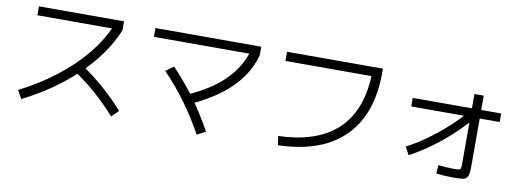

<svg xmlns="http://www.w3.org/2000/svg" viewBox="-60 -1090 4120 1505"><g transform="rotate(10 2000.0 -337.0)"><path d="M103 -51Q261 -132 388.5 -230.5Q516 -329 608.5 -441Q701 -553 752 -672L774 -654H150V-725H827V-654Q775 -525 676 -402.5Q577 -280 441 -174Q305 -68 139 15ZM857 27Q800 -37 744.5 -90Q689 -143 629.5 -190Q570 -237 502 -282L552 -338Q654 -270 740.5 -195Q827 -120 911 -27Z M1410 -244Q1594 -324 1701 -430.5Q1808 -537 1848 -678L1921 -646Q1894 -548 1832.5 -463Q1771 -378 1675 -307Q1579 -236 1449 -177ZM1542 51Q1472 -76 1390.5 -187.5Q1309 -299 1213 -398L1275 -444Q1374 -341 1457 -227Q1540 -113 1610 15ZM1079 -646V-716H1921V-646Z M2173 -50Q2383 -56 2525.5 -129Q2668 -202 2740 -340Q2812 -478 2812 -679L2850 -639H2127V-712H2890V-679Q2890 -457 2809 -302.5Q2728 -148 2570.5 -66Q2413 16 2184 22Z M3172 -142Q3252 -183 3331 -240Q3410 -297 3483 -363Q3556 -429 3615 -499L3667 -455Q3603 -380 3527.5 -310.5Q3452 -241 3371 -182.5Q3290 -124 3206 -79ZM3583 33Q3554 33 3517.5 31Q3481 29 3445 25L3449 -43Q3481 -39 3516 -37Q3551 -35 3575 -35Q3602 -35 3613.5 -37.5Q3625 -40 3628 -50.5Q3631 -61 3631 -84V-641H3705V-73Q3705 -38 3700.5 -16.5Q3696 5 3684.5 16Q3673 27 3648.5 30Q3624 33 3583 33ZM3160 -459V-527H3864V-459Z"/></g></svg>

Font: M PLUS 1
Style: Regular
Weight: 400
Designer: Coji Morishita
Foundry: UNDERFOREST DESIGN
Version: Version 1.001